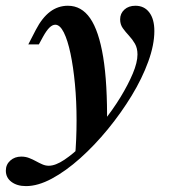

<svg xmlns="http://www.w3.org/2000/svg" viewBox="-83 -448 594 661"><path d="M6.5 192.7Q-24.2 192.7 -43.5 178.2Q-62.9 163.7 -62.9 139.5Q-62.9 118.5 -47.6 104.8Q-32.3 91.1 -9.7 91.1Q4.8 91.1 17.3 96Q29.8 100.8 40.7 106.9Q51.6 112.9 62.5 117.7Q73.4 122.6 84.7 122.6Q108.1 122.6 138.7 102Q169.4 81.5 203.6 47.6Q237.9 13.7 271.4 -27.8Q304.8 -69.4 331.5 -112.9Q358.1 -156.5 374.2 -194.8Q390.3 -233.1 390.3 -260.5Q390.3 -282.3 381.5 -297.6Q372.6 -312.9 360.9 -325.4Q349.2 -337.9 339.9 -350.8Q330.6 -363.7 330.6 -381.5Q330.6 -401.6 345.2 -414.9Q359.7 -428.2 383.1 -428.2Q413.7 -428.2 431 -405.2Q448.4 -382.3 448.4 -341.1Q448.4 -293.5 427.4 -235.9Q406.5 -178.2 370.2 -118.5Q333.9 -58.9 288.3 -3.2Q242.7 52.4 193.1 96.8Q143.5 141.1 95.6 166.9Q47.6 192.7 6.5 192.7ZM175 96Q180.6 32.3 180.6 -33.5Q180.6 -99.2 175 -158.5Q169.4 -217.7 159.7 -263.7Q150 -309.7 136.7 -336.3Q123.4 -362.9 107.3 -362.9Q97.6 -362.9 87.5 -353.2Q77.4 -343.5 65.3 -321.8L50.8 -295.2H14.5L40.3 -345.2Q62.1 -387.1 89.5 -407.7Q116.9 -428.2 150.8 -428.2Q197.6 -428.2 227.4 -385.1Q257.3 -341.9 272.2 -251.6Q287.1 -161.3 285.5 -18.5Q270.2 0.8 253.2 20.2Q236.3 39.5 217.3 58.1Q198.4 76.6 175 96Z"/></svg>

Font: Playfair 9pt
Style: Bold Italic
Weight: 700
Italic angle: -15.6°
Designer: Claus Eggers Sørensen
Foundry: Claus Eggers Sørensen
Version: Version 2.203